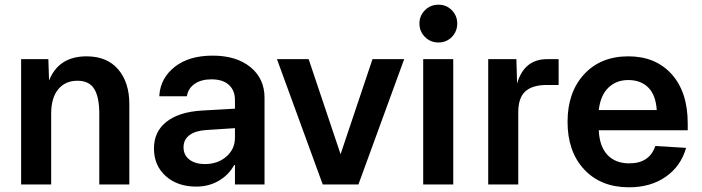

<svg xmlns="http://www.w3.org/2000/svg" viewBox="-20 -786 2990 818"><path d="M70 0V-534H186L189 -443Q230 -546 349 -546Q436 -546 483.5 -490.5Q531 -435 531 -343V0H403V-302Q403 -372 381.5 -407Q360 -442 310 -442Q258 -442 228 -405.5Q198 -369 198 -302V0Z M816 9Q736 9 686 -36Q636 -81 636 -153V-154Q636 -225 689 -267Q742 -309 840 -315L981 -323V-360Q981 -401 955 -424.5Q929 -448 881 -448Q838 -448 810.5 -429.5Q783 -411 777 -380L776 -376H659V-382Q665 -455 725.5 -502Q786 -549 886 -549Q987 -549 1047 -500Q1107 -451 1107 -370V-8V-7V0H981V-83H978Q954 -40 911.5 -15.5Q869 9 816 9ZM762 -158Q762 -125 787 -106Q812 -87 853 -87Q908 -87 944.5 -119Q981 -151 981 -199V-240L858 -232Q812 -229 787 -210Q762 -191 762 -159Z M1355 0 1160 -534H1295L1431 -129L1567 -534H1702L1507 0Z M1767 -686Q1767 -719 1790.5 -742.5Q1814 -766 1848 -766Q1882 -766 1905 -742.5Q1928 -719 1928 -686Q1928 -652 1905 -628.5Q1882 -605 1848 -605Q1814 -605 1790.5 -628.5Q1767 -652 1767 -686ZM1783 0V-534H1911V0Z M2060 0V-534H2180L2183 -430Q2213 -534 2311 -534H2360V-424H2310Q2248 -424 2218 -396.5Q2188 -369 2188 -308V0Z M2660 12Q2540 12 2469 -64Q2398 -140 2398 -267Q2398 -393 2468.5 -469.5Q2539 -546 2657 -546Q2773 -546 2841.5 -470Q2910 -394 2910 -260V-231H2531Q2534 -162 2568 -126Q2602 -90 2661 -90Q2747 -90 2772 -164L2903 -156Q2881 -78 2816.5 -33Q2752 12 2660 12ZM2531 -317H2778Q2774 -381 2742 -413Q2710 -445 2657 -445Q2605 -445 2571.5 -412Q2538 -379 2531 -317Z"/></svg>

Font: Txt Sans SemiBold
Style: Regular
Weight: 600
Designer: Open Source
Foundry: XRLN
Version: Version 1.0